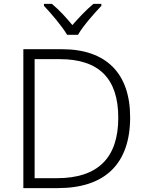

<svg xmlns="http://www.w3.org/2000/svg" viewBox="-20 -967 751 987"><path d="M325 -788H381C405 -831 464 -898 501 -937V-947H460C424 -917 384 -875 352 -838C322 -875 283 -917 247 -947H206V-937C243 -898 300 -831 325 -788ZM649 -364C649 -592 524 -714 299 -714H100V0H277C519 0 649 -124 649 -364ZM588 -362C588 -155 483 -51 272 -51H158V-663H287C489 -663 588 -563 588 -362Z"/></svg>

Font: Noto Sans Meetei Mayek Light
Style: Regular
Weight: 300
Designer: Monotype Design Team and Neelakash Kshetrimayum
Foundry: Monotype Imaging Inc.
Version: Version 2.002